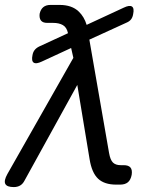

<svg xmlns="http://www.w3.org/2000/svg" viewBox="-29 -750 649 780"><path d="M71 -17Q64 -3 53 3.5Q42 10 27 10Q-1 10 -7.5 -3Q-14 -16 1 -43L269 -515L260 -555L141 -500Q118 -489 108 -495.5Q98 -502 103 -526Q105 -538 111.5 -546.5Q118 -555 130 -561L247 -615V-616Q242 -639 226.5 -648Q211 -657 187 -657H163Q145 -657 137.5 -666.5Q130 -676 132 -694Q136 -712 147 -721Q158 -730 176 -730H213Q263 -730 291 -703Q313 -682 323 -649L474 -719Q497 -730 507 -723.5Q517 -717 512 -693Q510 -680 503.5 -671.5Q497 -663 485 -658L334 -589L414 -129Q419 -100 430 -89.5Q441 -79 461 -79H473Q493 -79 501 -69.5Q509 -60 506 -40Q502 -19 490.5 -9.5Q479 0 459 0H443Q395 0 369.5 -24Q344 -48 335 -103L285 -405Z"/></svg>

Font: Maple Mono NL Light
Style: Italic
Weight: 300
Italic angle: -10°
Monospace: yes
Designer: subframe7536
Version: Version 7.000